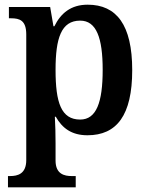

<svg xmlns="http://www.w3.org/2000/svg" viewBox="-20 -566 630 819"><path d="M14 233H303V185H286C255 185 217 177 217 119V45C217 9 216 -33 214 -68H218C245 -20 285 11 353 11C478 11 544 -74 544 -267C544 -460 477 -546 354 -546C282 -546 239 -509 212 -454H208L194 -536H18V-488H27C64 -488 92 -479 92 -419V117C92 176 55 185 23 185H14ZM322 -56C241 -56 217 -128 217 -268C217 -403 241 -478 322 -478C391 -478 418 -405 418 -268C418 -129 391 -56 322 -56Z"/></svg>

Font: Noto Serif Khmer SemiCondensed SemiBold
Style: Regular
Weight: 600
Width: 4
Designer: Danh Hong and the Monotype Design Team
Foundry: Monotype Imaging Inc.
Version: Version 2.004